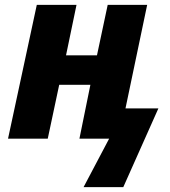

<svg xmlns="http://www.w3.org/2000/svg" viewBox="-20 -569 699 788"><path d="M323 199 428 0H306L351 -221H223L176 0H13L131 -549H294L251 -342H378L422 -549H584L495 -124H630L486 199Z"/></svg>

Font: Noto Sans Display Extra
Style: Italic
Weight: 800
Italic angle: -12°
Designer: Monotype Design Team
Foundry: Monotype Imaging Inc.
Version: Version 1.900